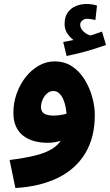

<svg xmlns="http://www.w3.org/2000/svg" viewBox="-20 -710 550 960"><path d="M57 230 28 90Q99 81 152 68.5Q205 56 241 34Q277 12 295 -26.5Q313 -65 313 -126Q313 -148 309 -170.5Q305 -193 297 -212Q289 -231 276.5 -243Q264 -255 247 -255Q229 -255 215 -242.5Q201 -230 193 -211.5Q185 -193 185 -174Q185 -160 192 -150.5Q199 -141 213 -136.5Q227 -132 248 -132Q272 -132 297.5 -137.5Q323 -143 344 -153L348 -44Q324 -25 293 -10.5Q262 4 218 4Q182 4 151 -4.5Q120 -13 96.5 -31Q73 -49 60 -77.5Q47 -106 47 -146Q47 -195 63 -241Q79 -287 107.5 -323.5Q136 -360 173.5 -381.5Q211 -403 253 -403Q303 -403 340.5 -378Q378 -353 403 -312.5Q428 -272 441 -225Q454 -178 454 -135Q454 -22 406 57Q358 136 269 179.5Q180 223 57 230ZM313 -430 296 -500Q331 -506 348.5 -510Q366 -514 386 -519L376 -494Q350 -503 326.5 -529.5Q303 -556 303 -590Q303 -626 319 -648Q335 -670 360 -680Q385 -690 412 -690Q427 -690 440.5 -688Q454 -686 465 -682L457 -610Q447 -612 437 -614Q427 -616 415 -616Q402 -616 391.5 -607.5Q381 -599 381 -587Q381 -570 393 -557Q405 -544 421.5 -536.5Q438 -529 449 -528L394 -522Q421 -529 445 -536.5Q469 -544 490 -552L510 -485Q485 -476 451.5 -465.5Q418 -455 382.5 -446Q347 -437 313 -430Z"/></svg>

Font: Farlight84_Sys_V01
Style: Bold
Weight: 700
Designer: Monotype Design Team, Nadine Chahine and Nizar Qandah
Foundry: Monotype Imaging Inc.
Version: Version 2.004;October 31, 2024;FontCreator 14.0.0.2814 64-bi